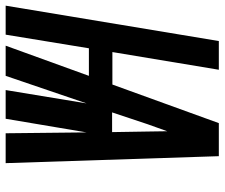

<svg xmlns="http://www.w3.org/2000/svg" viewBox="-98 -698 775 662"><g transform="rotate(90 289.0 -367.5)"><path d="M-22 0 100 -735H199L138 -368H250L383 -735H497L521 0H418L415 -279L368 0H269L315 -279L220 0H116L220 -287H125L78 0ZM346 -367H414L412 -490Q412 -507 411.5 -523.5Q411 -540 411 -557Q405 -540 399 -523.5Q393 -507 387 -490Z"/></g></svg>

Font: Iosevka SS04 Hv Ex Obl
Style: Regular
Weight: 900
Width: 7
Italic angle: -9°
Monospace: yes
Designer: Belleve Invis
Foundry: Belleve Invis
Version: Version 19.0.0; ttfautohint (v1.8.4)